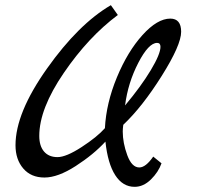

<svg xmlns="http://www.w3.org/2000/svg" viewBox="-20 -684 761 743"><path d="M573 -78 605 -52Q593 -18 564 10.5Q535 39 501 39Q455 39 426 -6Q397 -51 388 -136Q342 -86 273 -41.5Q204 3 152 3Q100 3 70 -32Q40 -67 40 -122Q40 -247 162 -419Q284 -591 409 -664L436 -626Q322 -541 227 -402Q132 -263 132 -158Q132 -119 150.5 -97.5Q169 -76 202.5 -76Q236 -76 296 -115Q356 -154 386 -188Q391 -285 432.5 -385Q474 -485 531.5 -548.5Q589 -612 639 -612Q681 -612 681 -561Q681 -510 606 -390.5Q531 -271 457 -201Q455 -185 455 -175Q455 -131 472.5 -83.5Q490 -36 519 -36Q544 -36 573 -78ZM588 -518Q555 -518 515 -440.5Q475 -363 464 -276Q526 -350 563.5 -412.5Q601 -475 601 -503Q601 -518 588 -518Z"/></svg>

Font: Marck Script
Style: Regular
Weight: 400
Designer: Denis Masharov, Marck Fogel
Foundry: Denis Masharov
Version: Version 1.002